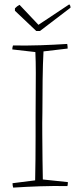

<svg xmlns="http://www.w3.org/2000/svg" viewBox="-20 -847 354 874"><path d="M40 7Q37 -2 37 -13L140 -26Q141 -71 141.5 -123Q142 -175 142 -226Q142 -277 142 -321Q142 -362 142.5 -413Q143 -464 143 -515.5Q143 -567 141 -610L36 -622Q36 -631 39 -640Q104 -639 163.5 -641Q223 -643 286 -647Q288 -637 288 -626L178 -613Q175 -558 174 -483Q173 -408 173 -335Q172 -290 172.5 -232.5Q173 -175 173.5 -120.5Q174 -66 175 -30L289 -18Q289 -9 287 0Q222 -1 162 1Q102 3 40 7ZM145 -706 48 -798V-809Q57 -819 69 -825L155 -734L295 -827Q301 -823 301 -812L162 -706Z"/></svg>

Font: Labrada ExtraLight
Style: Regular
Weight: 200
Designer: Mercedes Jáuregui
Foundry: Omnibus-Type Team
Version: Version 1.000; ttfautohint (v1.8.4.7-5d5b)